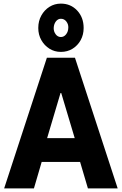

<svg xmlns="http://www.w3.org/2000/svg" viewBox="-20 -1038 671 1058"><path d="M2.9 0 238.3 -719.7H393.1L628.4 0H464.4L409.7 -185.1L400.9 -246.1L317.4 -525.4H313.5L230.5 -246.1L221.2 -185.1L167 0ZM149.4 -145.5V-276.9H481.4V-145.5ZM315.4 -752Q280.8 -752 252.7 -769.5Q224.6 -787.1 207.8 -816.9Q190.9 -846.7 190.9 -883.8Q190.9 -922.4 207.8 -952.6Q224.6 -982.9 252.7 -1000.5Q280.8 -1018.1 315.4 -1018.1Q369.6 -1018.1 405.3 -980Q440.9 -941.9 440.9 -883.8Q440.9 -846.7 424.6 -816.9Q408.2 -787.1 379.9 -769.5Q351.6 -752 315.4 -752ZM315.4 -834Q332.5 -834 344.2 -848.9Q356 -863.8 356.4 -885.3Q357.4 -904.3 345.7 -919.4Q334 -934.6 315.4 -934.6Q299.3 -934.6 288.1 -920.2Q276.9 -905.8 275.9 -883.8Q275.4 -864.7 286.6 -849.4Q297.9 -834 315.4 -834Z"/></svg>

Font: Reddit Sans Condensed ExtraBold
Style: Regular
Weight: 800
Designer: Stephen Hutchings
Foundry: Reddit
Version: Version 1.014